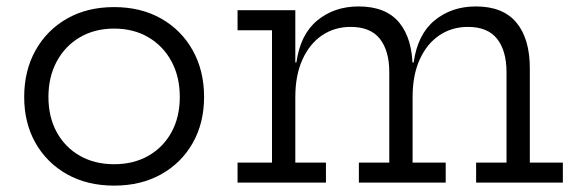

<svg xmlns="http://www.w3.org/2000/svg" viewBox="-20 -564 1781 593"><path d="M332.5 9.3Q249.7 9.3 187.2 -25.7Q124.7 -60.8 89.7 -122.4Q54.7 -184.1 54.7 -264.6Q54.7 -345.7 89.7 -408.4Q124.7 -471.1 187.1 -506.6Q249.6 -542.1 332.4 -542.1Q415.3 -542.1 477.8 -506.6Q540.3 -471.1 575.3 -408.4Q610.3 -345.7 610.3 -264.6Q610.3 -184.1 575.3 -122.4Q540.3 -60.8 477.8 -25.7Q415.3 9.3 332.5 9.3ZM332.5 -56.8Q392.5 -56.8 438.2 -82.8Q483.9 -108.8 509.6 -155.5Q535.3 -202.3 535.3 -264.6Q535.3 -326.9 509.6 -374.5Q483.9 -422.1 438.2 -448.9Q392.5 -475.7 332.5 -475.7Q272.5 -475.7 226.8 -448.9Q181.1 -422.1 155.4 -374.5Q129.6 -326.9 129.6 -264.6Q129.6 -202.3 155.4 -155.5Q181.1 -108.8 226.8 -82.8Q272.5 -56.8 332.5 -56.8Z M1450.5 0V-61.9H1544.4V-341.3Q1544.4 -406.9 1515.4 -443.9Q1486.4 -480.9 1425 -480.9Q1375.6 -480.9 1337.1 -455Q1298.5 -429.1 1276.4 -380.5Q1254.3 -331.9 1254.3 -264L1237.2 -371H1257.6Q1269.8 -457.9 1322.3 -501Q1374.7 -544.1 1449.7 -544.1Q1533.8 -544.1 1575.1 -494.1Q1616.4 -444.1 1616.4 -353.1V-61.9H1718.4V0ZM713.7 0V-61.9H820.1V-470.6H713.7V-532.5H892.1V-61.9H986.7V0ZM1088.4 0V-61.9H1182.3V-341.3Q1182.3 -406.9 1153.4 -443.9Q1124.4 -480.9 1062.9 -480.9Q1013.5 -480.9 974.9 -455Q936.4 -429.1 914.3 -380.5Q892.1 -331.9 892.1 -264L875.1 -371H895.4Q907.6 -457.9 960.1 -501Q1012.6 -544.1 1087.6 -544.1Q1172 -544.1 1213.1 -494.1Q1254.3 -444.1 1254.3 -353.1V-61.9H1356.6V0Z"/></svg>

Font: Hepta Slab ExtraLight
Style: Regular
Weight: 200
Designer: Michael LaGattuta
Foundry: Michael LaGattuta
Version: Version 1.100